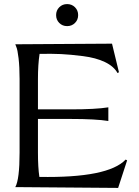

<svg xmlns="http://www.w3.org/2000/svg" viewBox="-20 -917 683 941"><path d="M55 0Q76 -38 76 -169V-530Q76 -589 71 -631.5Q66 -674 60 -687L55 -700L529 -703L563 -563L556 -559Q538 -592 494 -613Q450 -634 386.5 -642Q323 -650 279 -652Q235 -654 174 -653Q166 -601 166 -530V-381H326Q450 -381 511 -391V-324Q450 -334 326 -334H166V-169Q166 -96 173 -50Q510 -44 596 -135L603 -131L559 4ZM347.5 -804.5Q332 -789 309 -789Q286 -789 270.5 -804.5Q255 -820 255 -843Q255 -866 270.5 -881.5Q286 -897 309 -897Q332 -897 347.5 -881.5Q363 -866 363 -843Q363 -820 347.5 -804.5Z"/></svg>

Font: Coconat
Style: Regular
Weight: 400
Designer: Sara Lavazza
Foundry: Collletttivo
Version: Version 1.000;Glyphs 3.2 (3217)